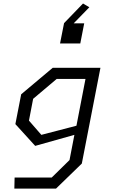

<svg xmlns="http://www.w3.org/2000/svg" viewBox="-20 -904 660 1124"><path d="M64 200H308L459 53.5L568 -507H288.5L104 -352L70 -177.5L186 -50L415.5 -114.5L387 33L282.5 135.5H65.5ZM149.5 -198 174 -325.5 312 -442H480.5L427.5 -168L222 -114.5ZM331.5 -649.5H450L473 -767.5H411.5L503 -861.5L466 -883.5L355 -768.5Z"/></svg>

Font: Monaspace Krypton Light
Style: Italic
Weight: 300
Italic angle: -11°
Designer: Riley Cran & the Lettermatic Team
Foundry: Lettermatic
Version: Version 1.101 (Monaspace Krypton)